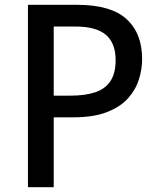

<svg xmlns="http://www.w3.org/2000/svg" viewBox="-20 -777 660 797"><path d="M96 0V-757H300Q440 -757 505 -698Q570 -639 570 -532Q570 -490 556.5 -447Q543 -404 511 -368.5Q479 -333 423.5 -311.5Q368 -290 284 -290H203V0ZM203 -380H273Q334 -380 375.5 -394Q417 -408 438.5 -440.5Q460 -473 460 -527Q460 -598 419.5 -632.5Q379 -667 291 -667H203Z"/></svg>

Font: Menbere
Style: Regular
Weight: 400
Designer: Aleme Tadesse
Foundry: Sorkin Type Co
Version: Version 1.000